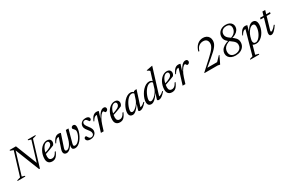

<svg xmlns="http://www.w3.org/2000/svg" viewBox="160 -2346 6311 4223"><g transform="rotate(-30 3316.0 -234.0)"><path d="M555.5 -116 538.5 -104 702 -639 628.5 -661 634 -678.5H830.5L825 -661L742.5 -638L545 10H524.5L271.5 -629L288.5 -623.5L110 -39L183.5 -17.5L178 0H-18.5L-13 -17.5L69.5 -40.5L249.5 -630.5L169.5 -661L174.5 -678.5H333.5Z M968 -421Q938 -421 913.5 -402Q889 -383 870 -352Q851 -321 838.5 -284Q826 -247 819.2 -210Q812.5 -173 812.5 -143Q812.5 -91.5 832.8 -69.8Q853 -48 887 -48Q910.5 -48 931.8 -57Q953 -66 973.2 -87.8Q993.5 -109.5 1013 -149H1037Q1011 -87.5 985 -52.8Q959 -18 929.5 -4Q900 10 862.5 10Q824.5 10 796.5 -4.8Q768.5 -19.5 753.2 -48.8Q738 -78 738 -120.5Q738 -173 750.8 -222.2Q763.5 -271.5 786.5 -313Q809.5 -354.5 840.2 -385.8Q871 -417 907.2 -434.5Q943.5 -452 982.5 -452Q1017.5 -452 1039.2 -440Q1061 -428 1071.2 -408.2Q1081.5 -388.5 1081.5 -365.5Q1081.5 -344 1072.8 -322.5Q1064 -301 1049.5 -287Q1023.5 -276 994 -264.2Q964.5 -252.5 933.2 -241Q902 -229.5 870 -218.8Q838 -208 805.5 -198L807.5 -230Q857.5 -244.5 893.2 -258.8Q929 -273 952.8 -286.8Q976.5 -300.5 990 -314.8Q1003.5 -329 1009.2 -343.2Q1015 -357.5 1015 -372.5Q1015 -387 1009.5 -397.8Q1004 -408.5 993.8 -414.8Q983.5 -421 968 -421Z M1463.5 -442H1530.5L1441.5 -118.5Q1438.5 -105.5 1436.5 -95Q1434.5 -84.5 1434.5 -76.5Q1434.5 -58.5 1444 -50.8Q1453.5 -43 1472.5 -43Q1499.5 -43 1526 -61Q1552.5 -79 1576 -108Q1599.5 -137 1617.8 -171.5Q1636 -206 1646.2 -239.5Q1656.5 -273 1656.5 -298.5Q1656.5 -319.5 1648 -334.8Q1639.5 -350 1628.2 -361.8Q1617 -373.5 1608.2 -383Q1599.5 -392.5 1599.5 -401Q1599.5 -426 1616 -439Q1632.5 -452 1653 -452Q1671.5 -452 1684.2 -443.2Q1697 -434.5 1703.5 -417.8Q1710 -401 1710 -375.5Q1710 -328.5 1695.5 -275.8Q1681 -223 1655.5 -172.2Q1630 -121.5 1596.5 -80.2Q1563 -39 1524.2 -14.5Q1485.5 10 1445.5 10Q1409.5 10 1390.5 -5.8Q1371.5 -21.5 1371.5 -57.5Q1371.5 -70 1373.8 -85Q1376 -100 1381 -118L1393.5 -164H1402Q1384 -118 1362.2 -85Q1340.5 -52 1317.2 -31Q1294 -10 1270.8 0Q1247.5 10 1226.5 10Q1192.5 10 1172.2 -9.2Q1152 -28.5 1152 -65.5Q1152 -92.5 1163.5 -127L1250 -383.5Q1249 -385.5 1247.2 -386.8Q1245.5 -388 1242.5 -388Q1226 -388 1208.5 -380Q1191 -372 1172.5 -351.5Q1154 -331 1133 -293.5L1117 -300Q1135 -343.5 1154.2 -372.8Q1173.5 -402 1194 -419.2Q1214.5 -436.5 1236 -444Q1257.5 -451.5 1279.5 -451.5Q1289.5 -451.5 1299.2 -450.2Q1309 -449 1318.5 -446.8Q1328 -444.5 1337 -441.5L1230 -121Q1226 -108 1224 -97.8Q1222 -87.5 1222 -79Q1222 -60.5 1232 -51.8Q1242 -43 1260.5 -43Q1287.5 -43 1316 -69.2Q1344.5 -95.5 1369.2 -140.2Q1394 -185 1408.5 -241Z M1778.5 -103Q1784.5 -96.5 1790.5 -86.2Q1796.5 -76 1809.5 -56.5Q1822.5 -36.5 1835.2 -29Q1848 -21.5 1861.5 -21.5Q1884 -21.5 1900.8 -29.2Q1917.5 -37 1927 -52.2Q1936.5 -67.5 1936.5 -89.5Q1936.5 -104 1931.5 -119.5Q1926.5 -135 1914.2 -154.5Q1902 -174 1879 -200.5Q1856.5 -227.5 1843.5 -248.5Q1830.5 -269.5 1825.2 -287.5Q1820 -305.5 1820 -322.5Q1820 -358.5 1836.8 -387.8Q1853.5 -417 1885.8 -434.5Q1918 -452 1963.5 -452Q1997.5 -452 2018.2 -443.2Q2039 -434.5 2049 -420.2Q2059 -406 2059 -388Q2059 -376 2053.5 -366.2Q2048 -356.5 2037.5 -351.2Q2027 -346 2012 -346Q2008.5 -352.5 2002.2 -360.8Q1996 -369 1984 -385.5Q1972 -402.5 1958.8 -410.8Q1945.5 -419 1932 -419Q1904 -419 1888 -403.5Q1872 -388 1872 -359.5Q1872 -348 1877.5 -333.5Q1883 -319 1895.5 -299.5Q1908 -280 1930 -252.5Q1952 -225.5 1965 -203Q1978 -180.5 1983.8 -161.5Q1989.5 -142.5 1989.5 -125Q1989.5 -86.5 1969 -56Q1948.5 -25.5 1913.5 -7.8Q1878.5 10 1833.5 10Q1797 10 1773.8 0.2Q1750.5 -9.5 1739.2 -25.2Q1728 -41 1728 -58.5Q1728 -71.5 1734 -81.5Q1740 -91.5 1751.5 -97.2Q1763 -103 1778.5 -103Z M2218.5 -383.5Q2217.5 -385.5 2215.8 -386.8Q2214 -388 2210.5 -388Q2194 -388 2176.8 -380Q2159.5 -372 2140.8 -351.5Q2122 -331 2101 -293.5L2085 -300Q2108.5 -358.5 2133.8 -391.2Q2159 -424 2186.8 -437.8Q2214.5 -451.5 2243 -451.5Q2253 -451.5 2262.5 -450.2Q2272 -449 2281 -447Q2290 -445 2299.5 -441.5L2244 -263H2241.5Q2276 -331 2306.5 -372.5Q2337 -414 2366 -433Q2395 -452 2424.5 -452Q2453.5 -452 2467.2 -438Q2481 -424 2481 -402Q2481 -385 2472.5 -371.5Q2464 -358 2450.5 -350.8Q2437 -343.5 2421 -343.5Q2414 -343.5 2409 -348Q2404 -352.5 2399 -363.5Q2394 -375 2388.5 -380Q2383 -385 2375.5 -385Q2362.5 -385 2346.2 -373Q2330 -361 2312.2 -339.2Q2294.5 -317.5 2277 -287.2Q2259.5 -257 2243.2 -220.8Q2227 -184.5 2214.5 -143.5L2169.5 0H2099.5Z M2688 -421Q2658 -421 2633.5 -402Q2609 -383 2590 -352Q2571 -321 2558.5 -284Q2546 -247 2539.2 -210Q2532.5 -173 2532.5 -143Q2532.5 -91.5 2552.8 -69.8Q2573 -48 2607 -48Q2630.5 -48 2651.8 -57Q2673 -66 2693.2 -87.8Q2713.5 -109.5 2733 -149H2757Q2731 -87.5 2705 -52.8Q2679 -18 2649.5 -4Q2620 10 2582.5 10Q2544.5 10 2516.5 -4.8Q2488.5 -19.5 2473.2 -48.8Q2458 -78 2458 -120.5Q2458 -173 2470.8 -222.2Q2483.5 -271.5 2506.5 -313Q2529.5 -354.5 2560.2 -385.8Q2591 -417 2627.2 -434.5Q2663.5 -452 2702.5 -452Q2737.5 -452 2759.2 -440Q2781 -428 2791.2 -408.2Q2801.5 -388.5 2801.5 -365.5Q2801.5 -344 2792.8 -322.5Q2784 -301 2769.5 -287Q2743.5 -276 2714 -264.2Q2684.5 -252.5 2653.2 -241Q2622 -229.5 2590 -218.8Q2558 -208 2525.5 -198L2527.5 -230Q2577.5 -244.5 2613.2 -258.8Q2649 -273 2672.8 -286.8Q2696.5 -300.5 2710 -314.8Q2723.5 -329 2729.2 -343.2Q2735 -357.5 2735 -372.5Q2735 -387 2729.5 -397.8Q2724 -408.5 2713.8 -414.8Q2703.5 -421 2688 -421Z M3057 -24 3110.5 -190.5H3122Q3083 -132.5 3052 -93.8Q3021 -55 2995.5 -32.5Q2970 -10 2948.8 -0.5Q2927.5 9 2908 9Q2881 9 2861 -1.2Q2841 -11.5 2829.8 -33Q2818.5 -54.5 2818.5 -89Q2818.5 -129.5 2833.8 -177.5Q2849 -225.5 2876.2 -272.5Q2903.5 -319.5 2939.2 -358.5Q2975 -397.5 3017 -421Q3059 -444.5 3103.5 -444.5Q3132.5 -444.5 3152.2 -433.2Q3172 -422 3188 -399.5L3171 -375Q3165 -389.5 3151 -399.5Q3137 -409.5 3115.5 -409.5Q3080 -409.5 3047.5 -386.5Q3015 -363.5 2987.2 -326.5Q2959.5 -289.5 2939 -247.2Q2918.5 -205 2906.8 -165.2Q2895 -125.5 2895 -97.5Q2895 -74 2907.5 -63Q2920 -52 2939 -52Q2955 -52 2979.2 -65.5Q3003.5 -79 3030.2 -103.5Q3057 -128 3081.5 -162.8Q3106 -197.5 3123 -239.5L3186 -432.5L3238.5 -442H3259.5L3128.5 -37L3119.5 -55.5Q3135.5 -52.5 3157 -59.2Q3178.5 -66 3203 -82.2Q3227.5 -98.5 3252.5 -123L3264.5 -109.5Q3209.5 -42.5 3168.5 -16.2Q3127.5 10 3093.5 10Q3071.5 10 3061.8 0.8Q3052 -8.5 3057 -24Z M3649 -375.5Q3643 -392.5 3628.5 -403.2Q3614 -414 3591.5 -414Q3555 -414 3521.5 -390.5Q3488 -367 3460 -329.2Q3432 -291.5 3411.2 -248.5Q3390.5 -205.5 3379 -165.8Q3367.5 -126 3367.5 -98.5Q3367.5 -75 3379.8 -63.5Q3392 -52 3411 -52Q3425 -52 3444.2 -61.2Q3463.5 -70.5 3485 -87.2Q3506.5 -104 3528 -127Q3549.5 -150 3568 -178.8Q3586.5 -207.5 3599.5 -239.5L3723 -637Q3714 -645.5 3705 -652.2Q3696 -659 3685 -665.5Q3674 -672 3659.5 -677.5L3663 -688.5L3805.5 -715.5H3815.5L3604.5 -37L3595 -55Q3611 -52.5 3632.5 -59.2Q3654 -66 3679 -82.2Q3704 -98.5 3730 -123L3742 -109.5Q3686 -43.5 3645 -16.8Q3604 10 3569.5 10Q3547 10 3537.8 0.2Q3528.5 -9.5 3534 -27L3587 -190.5H3598.5Q3558.5 -131 3526.8 -92.2Q3495 -53.5 3469 -31.5Q3443 -9.5 3421.2 -0.2Q3399.5 9 3380 9Q3353.5 9 3333.2 -1.2Q3313 -11.5 3302 -33.5Q3291 -55.5 3291 -90Q3291 -130 3306.2 -178.2Q3321.5 -226.5 3348.8 -274.2Q3376 -322 3412.5 -361.8Q3449 -401.5 3491.5 -425.5Q3534 -449.5 3580 -449.5Q3609.5 -449.5 3629.8 -437.2Q3650 -425 3665.5 -401Z M4012 -421Q3982 -421 3957.5 -402Q3933 -383 3914 -352Q3895 -321 3882.5 -284Q3870 -247 3863.2 -210Q3856.5 -173 3856.5 -143Q3856.5 -91.5 3876.8 -69.8Q3897 -48 3931 -48Q3954.5 -48 3975.8 -57Q3997 -66 4017.2 -87.8Q4037.5 -109.5 4057 -149H4081Q4055 -87.5 4029 -52.8Q4003 -18 3973.5 -4Q3944 10 3906.5 10Q3868.5 10 3840.5 -4.8Q3812.5 -19.5 3797.2 -48.8Q3782 -78 3782 -120.5Q3782 -173 3794.8 -222.2Q3807.5 -271.5 3830.5 -313Q3853.5 -354.5 3884.2 -385.8Q3915 -417 3951.2 -434.5Q3987.5 -452 4026.5 -452Q4061.5 -452 4083.2 -440Q4105 -428 4115.2 -408.2Q4125.5 -388.5 4125.5 -365.5Q4125.5 -344 4116.8 -322.5Q4108 -301 4093.5 -287Q4067.5 -276 4038 -264.2Q4008.5 -252.5 3977.2 -241Q3946 -229.5 3914 -218.8Q3882 -208 3849.5 -198L3851.5 -230Q3901.5 -244.5 3937.2 -258.8Q3973 -273 3996.8 -286.8Q4020.5 -300.5 4034 -314.8Q4047.5 -329 4053.2 -343.2Q4059 -357.5 4059 -372.5Q4059 -387 4053.5 -397.8Q4048 -408.5 4037.8 -414.8Q4027.5 -421 4012 -421Z M4294.5 -383.5Q4293.5 -385.5 4291.8 -386.8Q4290 -388 4286.5 -388Q4270 -388 4252.8 -380Q4235.5 -372 4216.8 -351.5Q4198 -331 4177 -293.5L4161 -300Q4184.5 -358.5 4209.8 -391.2Q4235 -424 4262.8 -437.8Q4290.5 -451.5 4319 -451.5Q4329 -451.5 4338.5 -450.2Q4348 -449 4357 -447Q4366 -445 4375.5 -441.5L4320 -263H4317.5Q4352 -331 4382.5 -372.5Q4413 -414 4442 -433Q4471 -452 4500.5 -452Q4529.5 -452 4543.2 -438Q4557 -424 4557 -402Q4557 -385 4548.5 -371.5Q4540 -358 4526.5 -350.8Q4513 -343.5 4497 -343.5Q4490 -343.5 4485 -348Q4480 -352.5 4475 -363.5Q4470 -375 4464.5 -380Q4459 -385 4451.5 -385Q4438.5 -385 4422.2 -373Q4406 -361 4388.2 -339.2Q4370.5 -317.5 4353 -287.2Q4335.5 -257 4319.2 -220.8Q4303 -184.5 4290.5 -143.5L4245.5 0H4175.5Z M4873.5 -473.5 4849.5 -477Q4877 -580.5 4939.5 -634.5Q5002 -688.5 5084.5 -688.5Q5134 -688.5 5171 -668.8Q5208 -649 5228.5 -613.8Q5249 -578.5 5249 -531.5Q5249 -496.5 5238.2 -464.2Q5227.5 -432 5201.5 -395.8Q5175.5 -359.5 5129.8 -315.5Q5084 -271.5 5014 -213L4800.5 -35L4820.5 -70H5110L5085.5 -64L5199.5 -183H5215.5L5122.5 9.5H5114.5L5065 0H4729L4732.5 -12L4987.5 -244Q5042 -293.5 5077 -332Q5112 -370.5 5131.8 -401Q5151.5 -431.5 5159.5 -456.8Q5167.5 -482 5167.5 -505.5Q5167.5 -559.5 5137.8 -591Q5108 -622.5 5050.5 -622.5Q4994.5 -622.5 4947 -590.5Q4899.5 -558.5 4873.5 -473.5Z M5622 -357 5606.5 -375.5Q5686.5 -396.5 5726.5 -445Q5766.5 -493.5 5766.5 -558Q5766.5 -602 5739.2 -628.8Q5712 -655.5 5656.5 -655.5Q5616.5 -655.5 5584.2 -639.8Q5552 -624 5533.5 -595.5Q5515 -567 5515 -529.5Q5515 -495.5 5529.5 -469.8Q5544 -444 5570 -422Q5596 -400 5630.5 -376.5Q5656 -359 5679.5 -340.5Q5703 -322 5721.2 -300.8Q5739.5 -279.5 5750 -253.2Q5760.5 -227 5760.5 -193.5Q5760.5 -130.5 5730 -85Q5699.5 -39.5 5646 -14.8Q5592.5 10 5523 10Q5461 10 5416.5 -10Q5372 -30 5348 -65.2Q5324 -100.5 5324 -146Q5324 -193 5348 -234.2Q5372 -275.5 5425 -308.5Q5478 -341.5 5564 -362.5L5573 -341.5Q5509.5 -325 5469.8 -296.8Q5430 -268.5 5411.5 -232.2Q5393 -196 5393 -154.5Q5393 -115 5408 -85.8Q5423 -56.5 5452.8 -40.5Q5482.5 -24.5 5526.5 -24.5Q5574 -24.5 5611.2 -41.8Q5648.5 -59 5669.8 -91.2Q5691 -123.5 5691 -167.5Q5691 -200.5 5676.8 -225.8Q5662.5 -251 5637 -273.2Q5611.5 -295.5 5577.5 -319Q5552 -336.5 5529.2 -354.5Q5506.5 -372.5 5488.8 -393.2Q5471 -414 5460.5 -439.5Q5450 -465 5450 -497Q5450 -551.5 5476.2 -594.8Q5502.5 -638 5550.5 -663.2Q5598.5 -688.5 5663.5 -688.5Q5718 -688.5 5755.2 -669.5Q5792.5 -650.5 5811.5 -619.8Q5830.5 -589 5830.5 -553Q5830.5 -503 5805.2 -464Q5780 -425 5733.2 -398Q5686.5 -371 5622 -357Z M5993 -140.5Q5987.5 -119 5986 -106Q5984.5 -93 5984.5 -85.5Q5984.5 -58.5 5998.5 -39.2Q6012.5 -20 6046 -20Q6070 -20 6095.5 -36.8Q6121 -53.5 6145.2 -83Q6169.5 -112.5 6188.8 -150.2Q6208 -188 6219.5 -230.5Q6231 -273 6231 -315.5Q6231 -353 6217.8 -371Q6204.5 -389 6176.5 -389Q6156 -389 6135.2 -377.5Q6114.5 -366 6094.8 -346.5Q6075 -327 6057.8 -301.8Q6040.5 -276.5 6027.8 -249Q6015 -221.5 6007.5 -195ZM5928 -41 5966 -38 5897 208.5 5981.5 231.5 5975 249H5747L5753.5 231.5L5827.5 208.5L5993.5 -383.5Q5993.5 -385.5 5992.5 -386.8Q5991.5 -388 5989 -388Q5972.5 -388 5955 -380Q5937.5 -372 5918.8 -351.5Q5900 -331 5879.5 -293.5L5864 -300Q5887 -358.5 5912 -391.5Q5937 -424.5 5963.8 -438.5Q5990.5 -452.5 6018 -452.5Q6032.5 -452.5 6046 -449.8Q6059.5 -447 6073 -442.5L6023 -260.5L6018.5 -273Q6052 -337.5 6085 -376.8Q6118 -416 6149.2 -434Q6180.5 -452 6208 -452Q6260.5 -452 6284.5 -418.5Q6308.5 -385 6308.5 -338Q6308.5 -286 6294.2 -235.8Q6280 -185.5 6255 -141.2Q6230 -97 6196.5 -63Q6163 -29 6123.2 -9.5Q6083.5 10 6040.5 10Q6006.5 10 5974.8 -2.8Q5943 -15.5 5928 -41Z M6388.5 -404.5 6397.5 -442H6649L6641.5 -404.5ZM6455 -107.5Q6452.5 -99.5 6451 -93Q6449.5 -86.5 6448.8 -81.5Q6448 -76.5 6448 -72.5Q6448 -64 6451.5 -60Q6455 -56 6461 -56Q6472 -56 6490.5 -67.8Q6509 -79.5 6532.5 -102Q6556 -124.5 6581.5 -158L6598.5 -146.5Q6574 -108.5 6550.8 -79.8Q6527.5 -51 6505.8 -31Q6484 -11 6464 -1Q6444 9 6426 9Q6404.5 9 6391 -3.5Q6377.5 -16 6377.5 -46.5Q6377.5 -59.5 6380.2 -77.2Q6383 -95 6391 -120.5L6510.5 -535.5H6580.5Z"/></g></svg>

Font: Newsreader 28pt
Style: Italic
Weight: 400
Italic angle: -17°
Version: Version 1.003